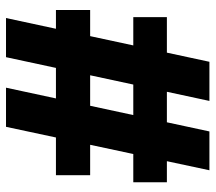

<svg xmlns="http://www.w3.org/2000/svg" viewBox="-58 -642 700 623"><g transform="rotate(90 291.5 -330.0)"><path d="M264 0 406 -660H532L391 0ZM12 -162V-273H548V-162ZM38 0 180 -660H307L165 0ZM35 -413V-522H571V-413Z"/></g></svg>

Font: Bricolage Grotesque SemiCondensed ExtraBold
Style: Regular
Weight: 800
Width: 4
Designer: Mathieu Triay
Foundry: Atelier Triay
Version: Version 1.001;gftools[0.9.33.dev8+g029e19f]